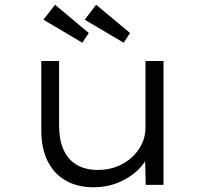

<svg xmlns="http://www.w3.org/2000/svg" viewBox="-20 -779 861 809"><path d="M374 10Q305 10 255.5 -19Q206 -48 180 -101.5Q154 -155 154 -230V-522H229V-251Q229 -190 247.5 -148.5Q266 -107 302.5 -85Q339 -63 393 -63Q436 -63 472 -77Q508 -91 535 -115.5Q562 -140 577.5 -172Q593 -204 593 -242V-522H669V0H594L591 -119L604 -125Q592 -92 559.5 -61Q527 -30 479 -10Q431 10 374 10ZM501 -599 337 -696 385 -759 528 -640ZM327 -599 163 -696 212 -759 354 -640Z"/></svg>

Font: Lexend Mega Light
Style: Regular
Weight: 300
Version: Version 1.007